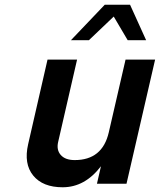

<svg xmlns="http://www.w3.org/2000/svg" viewBox="-20 -777 676 812"><path d="M636 -525 515 0H390L407 -74Q339 15 245 15Q161 15 120.5 -34.5Q80 -84 99 -167L181 -525H306L226 -177Q218 -143 237 -121.5Q256 -100 296 -100Q413 -100 440 -217L511 -525ZM423 -757H530L598 -607H520L461 -707L356 -607H280Z"/></svg>

Font: Miedinger
Style: Bold-Italic
Weight: 700
Italic angle: -13°
Version: Version 001.000